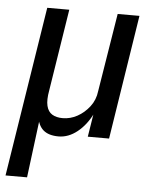

<svg xmlns="http://www.w3.org/2000/svg" viewBox="-50 -533 601 755"><g transform="rotate(5 250.5 -155.5)"><path d="M0 180 106 -491H193L142 -168Q135 -130 140.5 -107Q146 -84 162.5 -74Q179 -64 204 -64Q234 -64 261.5 -79Q289 -94 309.5 -120.5Q330 -147 334 -182L384 -491H470L393 0H309L324 -94H326Q303 -47 268 -19Q233 9 194 9Q155 9 134 -9Q113 -27 108 -65H116L85 180Z"/></g></svg>

Font: Nunito Sans 10pt Condensed Medium
Style: Italic
Weight: 500
Width: 3
Italic angle: -9°
Designer: Vernon Adams
Foundry: Vernon Adams
Version: Version 3.101;gftools[0.9.27]